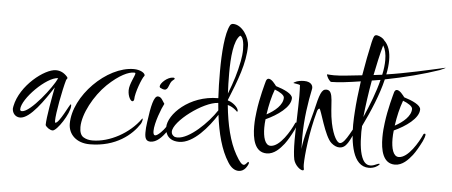

<svg xmlns="http://www.w3.org/2000/svg" viewBox="-53 -867 2569 1092"><g transform="rotate(5 1231.0 -321.5)"><path d="M267 -40C291 -40 360 -144 360 -189C360 -194 359 -197 357 -197C351 -197 301 -85 279 -85C277 -85 276 -89 276 -96C276 -138 301 -272 319 -334C323 -337 325 -341 325 -344C325 -347 324 -349 322 -351C302 -374 280 -383 256 -383C193 -383 57 -279 33 -158C32 -153 31 -148 31 -145C31 -120 48 -97 76 -97C133 -97 209 -209 258 -285C247 -228 225 -110 225 -67C232 -54 252 -40 267 -40ZM84 -134C77 -134 73 -137 73 -144C73 -204 207 -339 273 -339C250 -286 132 -134 84 -134Z M484 20C634 20 723 -58 763 -120C768 -127 772 -141 772 -148C772 -151 771 -152 770 -152C770 -152 768 -152 767 -149C707 -65 596 -3 497 -3C478 -3 461 -7 446 -16C431 -25 423 -44 423 -73C423 -148 482 -256 550 -322C618 -387 670 -408 698 -408C702 -408 708 -409 708 -404C708 -391 678 -341 678 -306C678 -269 695 -245 704 -245C709 -245 713 -249 714 -256C714 -295 748 -382 759 -393C760 -394 761 -396 761 -398C761 -411 734 -428 697 -428C543 -428 361 -246 361 -87C361 -27 407 20 484 20Z M881 -327C906 -327 901 -367 924 -384C930 -388 933 -391 933 -394C933 -397 930 -399 924 -399C891 -399 852 -361 852 -343C852 -340 853 -337 856 -335C864 -331 873 -327 881 -327ZM827 -25C895 -25 951 -149 967 -191C970 -200 972 -206 972 -211C972 -215 971 -217 968 -217C962 -217 956 -208 950 -190C943 -172 929 -146 906 -112C900 -102 867 -63 850 -63C843 -63 839 -71 839 -87C839 -133 873 -221 887 -246C884 -251 879 -258 872 -269C865 -280 856 -285 847 -285C824 -285 811 -227 799 -136C795 -111 794 -91 794 -74C794 -41 802 -25 827 -25Z M1341 97C1376 97 1391 61 1395 51V47C1395 43 1394 41 1392 41C1387 41 1378 60 1367 60C1356 60 1343 47 1320 6C1281 -63 1258 -159 1247 -271C1264 -267 1280 -258 1297 -243C1299 -240 1301 -238 1303 -238C1305 -238 1306 -239 1306 -242C1306 -257 1286 -279 1259 -292L1245 -297V-300C1292 -415 1332 -518 1332 -615C1332 -664 1289 -733 1238 -733C1230 -733 1224 -730 1220 -723C1194 -676 1186 -562 1186 -457C1186 -405 1187 -354 1190 -305H1189C1025 -305 909 -188 909 -114C909 -102 911 -38 989 -38C1071 -38 1154 -140 1199 -211C1212 -106 1236 -13 1279 54C1297 83 1318 97 1341 97ZM1242 -336C1240 -373 1239 -412 1239 -452C1239 -541 1247 -640 1283 -670C1299 -665 1306 -632 1306 -593C1306 -572 1303 -547 1299 -526C1286 -459 1270 -408 1242 -336ZM978 -62C973 -62 967 -63 962 -64C949 -71 943 -80 943 -92C943 -152 1107 -275 1192 -278L1196 -236C1148 -162 1045 -62 978 -62Z M1491 -16C1534 -16 1566 -51 1589 -80C1605 -101 1622 -131 1638 -163C1654 -198 1651 -206 1646 -206C1641 -206 1638 -204 1637 -200C1618 -157 1563 -61 1509 -61C1477 -61 1465 -108 1465 -161C1465 -177 1466 -193 1468 -209C1534 -239 1607 -290 1607 -341C1607 -366 1557 -388 1511 -402C1507 -408 1500 -416 1491 -426C1482 -435 1473 -440 1466 -440C1459 -440 1454 -435 1451 -426C1447 -411 1423 -328 1413 -247C1410 -226 1407 -196 1407 -164C1407 -93 1422 -16 1491 -16ZM1471 -237C1479 -292 1490 -339 1506 -382C1535 -371 1561 -355 1561 -340C1561 -299 1518 -262 1471 -237Z M1703 62C1708 62 1710 60 1710 55C1710 51 1707 45 1707 28C1707 -22 1721 -156 1755 -278C1758 -291 1765 -296 1768 -296C1777 -296 1813 -140 1854 -106C1869 -93 1885 -86 1900 -86C1940 -86 1956 -128 1989 -203C1991 -209 1992 -213 1992 -216C1992 -219 1991 -221 1989 -221C1973 -221 1935 -111 1901 -111C1886 -111 1862 -144 1846 -220C1825 -320 1846 -407 1798 -407C1771 -407 1761 -379 1737 -275C1717 -195 1694 -133 1686 -58V-67C1686 -82 1685 -101 1685 -126C1685 -231 1701 -330 1716 -401C1717 -404 1717 -408 1717 -411C1717 -423 1708 -445 1668 -445C1629 -445 1608 -431 1608 -428C1606 -428 1643 -423 1646 -420C1647 -404 1648 -382 1648 -358C1648 -287 1643 -182 1643 -105C1643 -57 1646 -17 1651 6C1660 39 1690 62 1703 62Z M2077 15C2109 15 2130 -2 2134 -7C2136 -9 2137 -10 2137 -11C2137 -13 2135 -13 2133 -13C2131 -13 2126 -12 2120 -9C2113 -6 2099 1 2084 1C2069 1 2053 -6 2041 -29C2024 -61 2017 -114 2017 -179C2017 -182 2017 -186 2017 -189L2018 -208C2018 -211 2018 -215 2018 -218C2061 -306 2103 -405 2124 -494C2233 -515 2347 -545 2431 -574C2445 -579 2465 -590 2462 -589C2462 -590 2462 -590 2462 -590C2461 -590 2460 -589 2458 -589C2369 -569 2239 -539 2130 -523C2136 -552 2139 -579 2139 -604C2139 -651 2128 -690 2101 -715C2094 -727 2074 -737 2058 -740C2057 -740 2056 -740 2054 -740C2041 -740 2038 -725 2031 -698C2018 -639 2005 -573 1994 -506C1918 -498 1874 -492 1834 -492C1821 -492 1809 -493 1796 -494C1796 -494 1796 -494 1795 -494C1795 -494 1794 -493 1794 -492C1794 -491 1795 -487 1798 -481C1802 -470 1816 -453 1821 -453C1860 -453 1920 -460 1989 -471C1980 -407 1973 -345 1970 -294C1969 -277 1967 -251 1967 -222C1967 -123 1983 15 2077 15ZM2058 -513C2070 -573 2083 -633 2098 -686C2111 -665 2117 -638 2117 -603C2117 -578 2114 -550 2107 -519ZM2021 -270C2028 -337 2038 -409 2051 -481C2067 -484 2083 -486 2100 -489C2083 -420 2053 -343 2021 -270Z M2223 -16C2266 -16 2298 -51 2321 -80C2337 -101 2354 -131 2370 -163C2386 -198 2383 -206 2378 -206C2373 -206 2370 -204 2369 -200C2350 -157 2295 -61 2241 -61C2209 -61 2197 -108 2197 -161C2197 -177 2198 -193 2200 -209C2266 -239 2339 -290 2339 -341C2339 -366 2289 -388 2243 -402C2239 -408 2232 -416 2223 -426C2214 -435 2205 -440 2198 -440C2191 -440 2186 -435 2183 -426C2179 -411 2155 -328 2145 -247C2142 -226 2139 -196 2139 -164C2139 -93 2154 -16 2223 -16ZM2203 -237C2211 -292 2222 -339 2238 -382C2267 -371 2293 -355 2293 -340C2293 -299 2250 -262 2203 -237Z"/></g></svg>

Font: Comforter
Style: Regular
Weight: 400
Designer: Robert E. Leuschke
Foundry: Robert E. Leuschke
Version: Version 1.013; ttfautohint (v1.8.3)